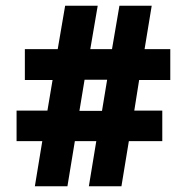

<svg xmlns="http://www.w3.org/2000/svg" viewBox="-20 -652 654 672"><path d="M128 -158H38V-265H146L164 -372H67V-480H182L208 -632H322L296 -480H372L398 -632H511L486 -480H576V-372H467L450 -265H548V-158H431L405 0H291L317 -158H242L216 0H102ZM337 -264 355 -373H276L258 -264Z"/></svg>

Font: Noto Sans Devanagari UI SemiCondensed ExtraBold
Style: Regular
Weight: 800
Width: 4
Designer: Jelle Bosma - Monotype Design Team
Foundry: Monotype Imaging Inc.
Version: Version 2.004; ttfautohint (v1.8.4.7-5d5b)